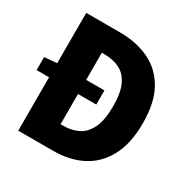

<svg xmlns="http://www.w3.org/2000/svg" viewBox="-152 -785 901 919"><g transform="rotate(30 299.0 -325.5)"><path d="M67 0V-295H-2V-367L67 -373V-651H252Q345 -651 415.5 -617.5Q486 -584 526 -513Q566 -442 566 -328Q566 -215 526 -142Q486 -69 417.5 -34.5Q349 0 261 0ZM227 -128H242Q288 -128 324 -146Q360 -164 381 -207.5Q402 -251 402 -328Q402 -405 381 -447Q360 -489 324 -506Q288 -523 242 -523H227V-373H328V-295H227Z"/></g></svg>

Font: Source Code Pro ExtraBold
Style: Regular
Weight: 800
Monospace: yes
Designer: Paul D. Hunt, Teo Tuominen
Foundry: Adobe Systems Incorporated
Version: Version 1.018;hotconv 1.0.116;makeotfexe 2.5.65601